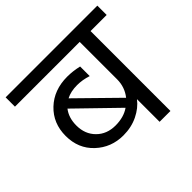

<svg xmlns="http://www.w3.org/2000/svg" viewBox="-181 -810 977 977"><g transform="rotate(-45 308.0 -321.0)"><path d="M372 -173 160 -379Q131 -342 131 -286Q131 -224 170.5 -184.5Q210 -145 272 -145Q332 -145 372 -173ZM638 -642V-575H522V0H444V-163Q417 -127 370 -104Q323 -81 265 -81Q178 -81 116.5 -138.5Q55 -196 55 -287Q55 -378 116.5 -436.5Q178 -495 274 -495Q314 -495 357 -485V-416Q317 -429 279 -429Q233 -429 201 -412L410 -207Q444 -250 444 -306V-575H-22V-642Z"/></g></svg>

Font: Hind Regular
Style: Regular
Weight: 400
Designer: Manushi Parikh, Satya Rajpurohit
Foundry: Indian Type Foundry
Version: Version 1.201;PS 1.0;hotconv 1.0.78;makeotf.lib2.5.61930; tt